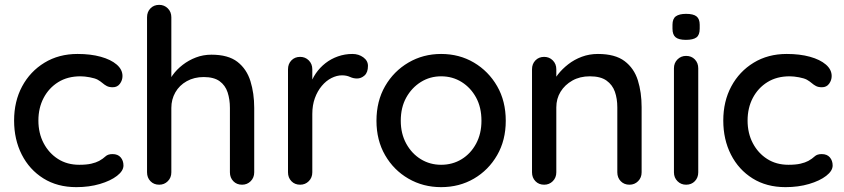

<svg xmlns="http://www.w3.org/2000/svg" viewBox="-20 -760 3473 790"><path d="M299 -538Q353 -538 394.5 -526.5Q436 -515 460 -494.5Q484 -474 484 -447Q484 -430 473.5 -415.5Q463 -401 444 -401Q429 -401 419.5 -406Q410 -411 402 -418Q394 -425 382 -432Q371 -438 349.5 -442Q328 -446 311 -446Q258 -446 219.5 -422Q181 -398 159.5 -357Q138 -316 138 -264Q138 -212 159.5 -171Q181 -130 218.5 -106Q256 -82 306 -82Q336 -82 355.5 -86.5Q375 -91 388 -98Q404 -107 414 -116.5Q424 -126 443 -126Q465 -126 476.5 -112.5Q488 -99 488 -79Q488 -57 461.5 -36.5Q435 -16 391 -3Q347 10 294 10Q216 10 158.5 -26Q101 -62 69.5 -124Q38 -186 38 -264Q38 -343 71 -404.5Q104 -466 163 -502Q222 -538 299 -538Z M850 -535Q919 -535 957 -505.5Q995 -476 1010.5 -426Q1026 -376 1026 -316V-51Q1026 -29 1011.5 -14.5Q997 0 976 0Q954 0 940 -14.5Q926 -29 926 -51V-316Q926 -351 916.5 -380Q907 -409 883.5 -426Q860 -443 818 -443Q779 -443 748.5 -426Q718 -409 701.5 -380Q685 -351 685 -316V-51Q685 -29 670.5 -14.5Q656 0 635 0Q613 0 599 -14.5Q585 -29 585 -51V-689Q585 -711 599 -725.5Q613 -740 635 -740Q656 -740 670.5 -725.5Q685 -711 685 -689V-416L667 -406Q674 -428 690.5 -451Q707 -474 731.5 -493Q756 -512 786 -523.5Q816 -535 850 -535Z M1215 0Q1193 0 1179 -14.5Q1165 -29 1165 -51V-475Q1165 -497 1179 -511.5Q1193 -526 1215 -526Q1236 -526 1250.5 -511.5Q1265 -497 1265 -475V-363L1255 -406Q1263 -434 1279.5 -458Q1296 -482 1319 -500Q1342 -518 1370.5 -528Q1399 -538 1430 -538Q1456 -538 1475 -524Q1494 -510 1494 -489Q1494 -462 1480 -449.5Q1466 -437 1449 -437Q1434 -437 1420 -443.5Q1406 -450 1387 -450Q1366 -450 1344 -439Q1322 -428 1304 -406.5Q1286 -385 1275.5 -356Q1265 -327 1265 -291V-51Q1265 -29 1250.5 -14.5Q1236 0 1215 0Z M2061 -263Q2061 -183 2025.5 -121.5Q1990 -60 1930 -25Q1870 10 1795 10Q1721 10 1660.5 -25Q1600 -60 1564.5 -121.5Q1529 -183 1529 -263Q1529 -344 1564.5 -405.5Q1600 -467 1660.5 -502.5Q1721 -538 1795 -538Q1870 -538 1930 -502.5Q1990 -467 2025.5 -405.5Q2061 -344 2061 -263ZM1961 -263Q1961 -318 1939 -358.5Q1917 -399 1879.5 -422.5Q1842 -446 1795 -446Q1749 -446 1711.5 -422.5Q1674 -399 1651.5 -358.5Q1629 -318 1629 -263Q1629 -210 1651.5 -169Q1674 -128 1711.5 -105Q1749 -82 1795 -82Q1842 -82 1879.5 -105Q1917 -128 1939 -169Q1961 -210 1961 -263Z M2440 -538Q2511 -538 2550 -508.5Q2589 -479 2604.5 -429.5Q2620 -380 2620 -319V-51Q2620 -29 2605.5 -14.5Q2591 0 2570 0Q2548 0 2534 -14.5Q2520 -29 2520 -51V-318Q2520 -354 2510 -382.5Q2500 -411 2475.5 -428.5Q2451 -446 2407 -446Q2366 -446 2335 -428.5Q2304 -411 2286.5 -382.5Q2269 -354 2269 -318V-51Q2269 -29 2254.5 -14.5Q2240 0 2219 0Q2197 0 2183 -14.5Q2169 -29 2169 -51V-475Q2169 -497 2183 -511.5Q2197 -526 2219 -526Q2240 -526 2254.5 -511.5Q2269 -497 2269 -475V-419L2251 -409Q2258 -431 2275.5 -453.5Q2293 -476 2318 -495.5Q2343 -515 2374 -526.5Q2405 -538 2440 -538Z M2853 -51Q2853 -29 2839 -14.5Q2825 0 2803 0Q2782 0 2767.5 -14.5Q2753 -29 2753 -51V-479Q2753 -501 2767.5 -515.5Q2782 -530 2803 -530Q2825 -530 2839 -515.5Q2853 -501 2853 -479ZM2802 -596Q2773 -596 2760 -606.5Q2747 -617 2747 -642V-658Q2747 -683 2761 -693Q2775 -703 2803 -703Q2833 -703 2846 -692.5Q2859 -682 2859 -658V-642Q2859 -616 2845.5 -606Q2832 -596 2802 -596Z M3217 -538Q3271 -538 3312.5 -526.5Q3354 -515 3378 -494.5Q3402 -474 3402 -447Q3402 -430 3391.5 -415.5Q3381 -401 3362 -401Q3347 -401 3337.5 -406Q3328 -411 3320 -418Q3312 -425 3300 -432Q3289 -438 3267.5 -442Q3246 -446 3229 -446Q3176 -446 3137.5 -422Q3099 -398 3077.5 -357Q3056 -316 3056 -264Q3056 -212 3077.5 -171Q3099 -130 3136.5 -106Q3174 -82 3224 -82Q3254 -82 3273.5 -86.5Q3293 -91 3306 -98Q3322 -107 3332 -116.5Q3342 -126 3361 -126Q3383 -126 3394.5 -112.5Q3406 -99 3406 -79Q3406 -57 3379.5 -36.5Q3353 -16 3309 -3Q3265 10 3212 10Q3134 10 3076.5 -26Q3019 -62 2987.5 -124Q2956 -186 2956 -264Q2956 -343 2989 -404.5Q3022 -466 3081 -502Q3140 -538 3217 -538Z"/></svg>

Font: Quicksand Light SemiBold
Style: Regular
Weight: 600
Version: Version 3.004